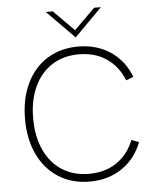

<svg xmlns="http://www.w3.org/2000/svg" viewBox="-60 -951 819 1010"><g transform="rotate(-5 349.5 -446.5)"><path d="M62 -349Q62 -455 100.5 -536Q139 -617 209.5 -661Q280 -705 373 -705Q471 -705 543.5 -656.5Q616 -608 649 -521L610 -506Q581 -580 520 -622Q459 -664 373 -664Q292 -664 231.5 -625.5Q171 -587 138 -515.5Q105 -444 105 -349Q105 -253 138 -181.5Q171 -110 231.5 -71.5Q292 -33 373 -33Q459 -33 520 -75Q581 -117 610 -191L649 -176Q616 -90 543.5 -41Q471 8 373 8Q280 8 209.5 -36.5Q139 -81 100.5 -161.5Q62 -242 62 -349ZM220 -901H257L365 -792L475 -901H511L365 -754Z"/></g></svg>

Font: Hanken Grotesk ExtraLight
Style: Regular
Weight: 200
Designer: Alfredo Marco Pradil
Foundry: Hanken Design Co.
Version: Version 3.014